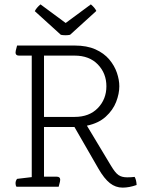

<svg xmlns="http://www.w3.org/2000/svg" viewBox="-20 -853 660 877"><path d="M430 -82 320 -273H181V-46H239Q255 -46 255 -32Q255 -25 250 -8L248 0H55Q51 -6 51 -16Q51 -27 58 -36L125 -44V-599H67Q51 -599 51 -613Q51 -620 56 -637L58 -645H321Q377 -645 416 -627.5Q455 -610 479 -581.5Q503 -553 514 -520.5Q525 -488 525 -459Q525 -425 510.5 -387.5Q496 -350 463 -320Q430 -290 377 -279L487 -96Q506 -64 521 -53.5Q536 -43 561 -43Q569 -43 578.5 -43.5Q588 -44 595 -45Q603 -31 604 -8Q570 4 540 4Q508 4 482 -16.5Q456 -37 430 -82ZM181 -319H321Q388 -319 427 -359.5Q466 -400 466 -459Q466 -518 427 -558.5Q388 -599 321 -599H181ZM420 -803 300 -694Q296 -693 290 -692.5Q284 -692 279 -692Q274 -692 268 -692.5Q262 -693 258 -694L139 -802Q146 -817 165 -833L280 -748L395 -833Q413 -818 420 -803Z"/></svg>

Font: Scope One
Style: Regular
Weight: 400
Designer: Dalton Maag Ltd
Foundry: Dalton Maag Ltd
Version: Version 1.001; ttfautohint (v1.4.1) -l 11 -r 50 -G 50 -x 14 